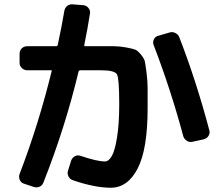

<svg xmlns="http://www.w3.org/2000/svg" viewBox="-20 -838 1040 905"><path d="M91.8 27.3Q79.1 23.4 73.2 9.8Q67.4 -3.9 72.3 -17.6Q162.1 -252 223.6 -502.9Q225.6 -506.8 219.7 -506.8H108.4Q93.8 -506.8 83 -517.1Q72.3 -527.3 72.3 -542V-585Q72.3 -599.6 82.5 -609.9Q92.8 -620.1 108.4 -620.1H246.1Q250 -620.1 252 -625Q273.4 -726.6 283.2 -786.1Q285.2 -800.8 296.9 -810.1Q308.6 -819.3 324.2 -817.4L374 -813.5Q387.7 -811.5 397 -800.3Q406.2 -789.1 404.3 -775.4Q392.6 -700.2 377 -625Q377 -620.1 380.9 -620.1H442.4Q493.2 -620.1 518.6 -620.1Q543.9 -620.1 575.2 -614.3Q606.4 -608.4 617.7 -604Q628.9 -599.6 644.5 -580.6Q660.2 -561.5 663.1 -546.9Q666 -532.2 670.9 -493.7Q675.8 -455.1 675.8 -422.9Q675.8 -390.6 675.8 -327.1Q675.8 -134.8 628.9 -43.9Q582 46.9 502 46.9Q426.8 46.9 324.2 11.7Q310.5 7.8 303.2 -5.9Q295.9 -19.5 300.8 -34.2L315.4 -81.1Q320.3 -94.7 333 -101.6Q345.7 -108.4 359.4 -103.5Q440.4 -76.2 475.6 -77.1Q492.2 -77.1 506.8 -102.1Q521.5 -127 531.7 -190.4Q542 -253.9 542 -346.7Q542 -466.8 531.7 -486.8Q521.5 -506.8 456.1 -506.8H357.4Q353.5 -506.8 350.6 -502Q287.1 -236.3 184.6 22.5Q179.7 36.1 166.5 42Q153.3 47.9 138.7 43ZM843.8 -196.3Q785.2 -415 704.1 -626Q699.2 -638.7 705.1 -651.9Q710.9 -665 724.6 -668.9L778.3 -684.6Q792 -689.5 806.2 -682.6Q820.3 -675.8 825.2 -662.1Q904.3 -459 966.8 -223.6Q970.7 -210 962.9 -197.8Q955.1 -185.5 941.4 -181.6L887.7 -169.9Q874 -166 860.8 -174.3Q847.7 -182.6 843.8 -196.3Z"/></svg>

Font: Rounded-L Mgen+ 1mn bold
Style: Bold
Weight: 700
Designer: [Source Han Sans]
Ryoko NISHIZUKA  (kana & ideographs); Paul D. Hunt (Latin, Greek & Cyrillic); Wenlong ZHANG  (bopomofo
Version: Version 1.059.20150602